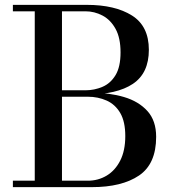

<svg xmlns="http://www.w3.org/2000/svg" viewBox="-20 -770 720 790"><path d="M33 0V-26.5H341.5Q384 -26.5 419 -47.5Q454 -68.5 474.8 -109.5Q495.5 -150.5 495.5 -210Q495.5 -269.5 474.8 -305Q454 -340.5 418.8 -356.2Q383.5 -372 341.5 -372H224V-388.5H357.5Q430 -388.5 490.2 -370.8Q550.5 -353 586.5 -313.2Q622.5 -273.5 622.5 -207Q622.5 -95.5 552 -47.8Q481.5 0 357.5 0ZM123 -10.5V-739.5H235V-10.5ZM224 -381V-398.5H331.5Q368.5 -398.5 401.8 -412.8Q435 -427 455.5 -461Q476 -495 476 -554.5Q476 -614 455.5 -651.2Q435 -688.5 401.8 -706Q368.5 -723.5 331.5 -723.5H33V-750H337Q453.5 -750 523 -706.2Q592.5 -662.5 592.5 -565Q592.5 -469 526.8 -425Q461 -381 337 -381Z"/></svg>

Font: Bodoni Moda 9pt Medium
Style: Regular
Weight: 500
Designer: Owen Earl
Foundry: indestructible type
Version: Version 2.005